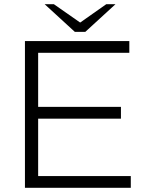

<svg xmlns="http://www.w3.org/2000/svg" viewBox="-20 -896 695 916"><path d="M99 0V-700H597V-644H162V-386H557V-330H162V-56H604V0ZM337 -744 352 -781 487 -876H531L387 -744ZM337 -744 193 -876H237L373 -781L387 -744Z"/></svg>

Font: REM ExtraLight
Style: Regular
Weight: 250
Designer: Octavio Pardo
Foundry: Ashler Design
Version: Version 1.005;gftools[0.9.28]